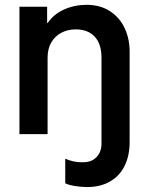

<svg xmlns="http://www.w3.org/2000/svg" viewBox="-20 -549 606 786"><path d="M59.6 -521.5H172.9V-455.1H175.3Q199.7 -490.7 241.5 -509.8Q283.2 -528.8 333 -529.3Q390.6 -529.3 430.7 -502.9Q470.7 -476.6 490.7 -433.1Q510.7 -389.6 510.7 -337.9V32.2Q510.7 87.4 490.7 128.9Q470.7 170.4 431.2 193.6Q391.6 216.8 335 216.8Q309.6 216.3 284.7 212.2Q259.8 208 247.1 201.2V100.6Q264.2 108.4 283 112.1Q301.8 115.7 316.4 115.2Q354 116.2 374.8 94.5Q395.5 72.8 395.5 39.1V-312.5Q395.5 -369.1 367.7 -398.9Q339.8 -428.7 290 -428.7Q257.3 -428.7 231.2 -415Q205.1 -401.4 189.9 -375.2Q174.8 -349.1 174.8 -312.5V0H59.6Z"/></svg>

Font: Reddit Sans Fudge SemiBold
Style: Regular
Weight: 600
Designer: Stephen Hutchings
Foundry: Reddit
Version: Version 1.011